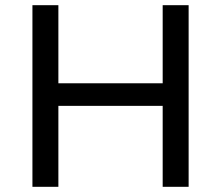

<svg xmlns="http://www.w3.org/2000/svg" viewBox="-20 -720 852 740"><path d="M707 0H607V-312H205V0H105V-700H205V-399H607V-700H707Z"/></svg>

Font: Argentum Novus
Style: Regular
Weight: 400
Designer: Julieta Ulanovsky
Foundry: Julieta Ulanovsky
Version: Version 7.20;July 27, 2021;FontCreator 13.0.0.2683 64-bit